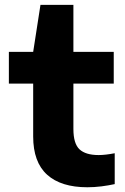

<svg xmlns="http://www.w3.org/2000/svg" viewBox="-20 -760 514 790"><path d="M339.5 10.5Q231 10.5 173.8 -41.2Q116.5 -93 116.5 -198.5V-416H16.5V-546.5H116.5L146.5 -740H282V-546.5H448V-416H282V-229.5Q282 -169 307.2 -145.5Q332.5 -122 386 -122Q413 -122 452 -129.5V-2.5Q427 3 397.5 6.8Q368 10.5 339.5 10.5Z"/></svg>

Font: Encode Sans Expanded
Style: Bold
Weight: 700
Width: 7
Designer: Multiple Designers
Foundry: Impallari Type
Version: Version 3.000; ttfautohint (v1.8.3) -l 8 -r 50 -G 200 -x 14 